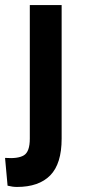

<svg xmlns="http://www.w3.org/2000/svg" viewBox="-41 -543 336 760"><path d="M26 197Q9 197 -11 192L-21 82Q31 86 54 71.5Q77 57 77 6V-523H203V6Q203 105 158 151Q113 197 26 197Z"/></svg>

Font: Bricolage Grotesque 12pt SemiBold
Style: Regular
Weight: 600
Designer: Mathieu Triay
Foundry: Atelier Triay
Version: Version 1.001; ttfautohint (v1.8.4.7-5d5b);gftools[0.9.33.de